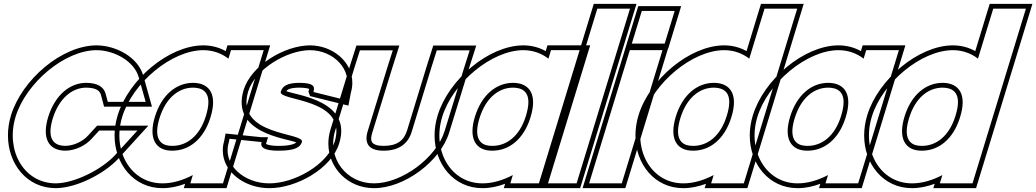

<svg xmlns="http://www.w3.org/2000/svg" viewBox="-20 -889 5392 999"><path d="M701.9 -487 737.8 -359H540.8L529.6 -401C519.2 -439 485.7 -457 429 -458C342 -458 266.2 -393 230.9 -281C196.7 -169 233.1 -105 321.1 -105C372.4 -106 425.1 -131 458.7 -169L496.2 -210H695.2L577.8 -81C509.1 -7 368.4 64 271.1 65H270.1C105.1 65 7.8 -104 60.9 -281C115 -458 317 -628 483 -628C577.7 -627 679 -569 701.9 -487ZM726 -493.7C698.8 -590.8 585.9 -651.9 483.1 -653C302.3 -653 94.1 -475 37 -288.2C26.5 -253.2 21.4 -218.5 21.4 -184.8C21 -36.9 119.3 90 270.1 90H271.3C378.7 88.9 522.4 15.4 596.2 -64.1L751.8 -235H485.2L440.1 -185.7C410.9 -152.7 364.3 -131.1 320.9 -130C307.1 -130.1 297.2 -131.6 288 -134.4C249.2 -146.3 227.7 -185.1 254.8 -273.6C287.9 -378.7 356.2 -433 428.8 -433C480.9 -432.1 499.2 -417.5 505.5 -394.5L521.5 -334H770.7Z M615.9 -281C670.3 -459 872.7 -627 1037 -628C1088 -628 1132.7 -611.6 1168.5 -583.8L1182 -628H1352L1326 -543L1247 -284.5L1245.9 -281L1166.1 -20L1140.1 65H970.1L983.3 21.9C930.9 49.3 876.4 65.3 825.1 65C660.1 65 562.1 -105 615.9 -281ZM785.9 -281C751.7 -169 788.8 -104 877.1 -105C964.6 -105 1039.7 -165.8 1074.1 -275.2L1075.9 -281C1110.5 -394 1073.7 -457 985 -458C896 -458 820.5 -394 785.9 -281ZM592 -288.3C581.3 -253.2 576.1 -218.1 576.1 -184.3C576 -37 674.6 90 825.1 90C864.1 90.2 904.7 81.6 943.3 67.2L936.3 90H1158.6L1385.8 -653H1163.5L1154.4 -623.1C1119.5 -642.5 1080.4 -653 1036.9 -653C858.1 -651.9 649.4 -476.1 592 -288.3ZM809.8 -273.7C842.2 -379.7 909.8 -433 984.9 -433C997.4 -432.9 1008.7 -431.2 1017.7 -428.5C1057.8 -416.4 1079.5 -378.1 1052 -288.3L1050.3 -282.6C1018.2 -180.7 951.5 -130 877 -130C863.5 -129.8 852.5 -131.4 843.2 -134.2C804.6 -146 782.8 -185.4 809.8 -273.7Z M1781.3 -413 1773.1 -370 1612.3 -410 1611.3 -413C1620.4 -443 1605.7 -457 1540 -458C1475 -458 1450.1 -442 1441 -412C1425.4 -361 1793.8 -382 1720.9 -150C1685.4 -34 1512.8 66 1380.1 65C1249.1 65 1135.1 -33 1170.9 -150L1174.1 -167L1338.9 -150H1340.9C1332.6 -123 1353.8 -104 1432.1 -105C1511.1 -105 1542.3 -122 1550.6 -149L1550.9 -150C1566.8 -202 1201.7 -179 1271.3 -413C1306.4 -528 1470.7 -627 1592 -628C1715 -628 1816.1 -527 1781.3 -413ZM1805.6 -407C1810.9 -425.2 1813.1 -440.9 1813.2 -457.7C1813.8 -569.3 1709.2 -653 1591.9 -653C1460.6 -651.9 1287 -549.8 1247.3 -420.2C1180.6 -195.8 1467.3 -170.3 1521.6 -148C1513.7 -140.3 1489.2 -130 1431.9 -130C1386.7 -129.4 1367.1 -137.7 1364.2 -140.2C1364.3 -140.8 1364.4 -141.5 1364.8 -142.7L1374.6 -175H1340.9C1285.3 -180.7 1231.5 -186.2 1176.6 -191.9L1153.7 -194.2L1146.5 -155.9C1141.4 -138.4 1139.2 -123.2 1139.2 -107C1139 9.2 1257.2 90 1380 90C1521.7 91.1 1704.7 -11.6 1744.7 -142.6C1815.1 -366.4 1522.6 -392.7 1469.5 -414.7C1475.5 -423.1 1490.9 -433 1539.8 -433C1568.4 -432.6 1584.9 -428.3 1588.7 -426.3C1588.5 -424.6 1588.2 -423 1587.4 -420.3L1584.9 -412.3L1593.4 -389L1792.8 -339.4Z M1826 -543 1852.7 -627H2023.7L1996.7 -542L1893.3 -207C1873.1 -141 1900.8 -104 1977.1 -105C2054.1 -105 2103.8 -140 2123 -206L2123.3 -207L2226 -543L2252.7 -627H2423.7L2396.7 -542L2293.3 -207C2250.8 -68 2069.8 66 1925.1 65C1782.1 65 1681.2 -66 1723 -206L1723.3 -207ZM1802.1 -550.4 1699 -213.2C1691.9 -189.2 1688.5 -165.5 1688.5 -142.2C1688.4 -14.8 1790.8 90 1925 90C2082.2 91.1 2271.1 -48.9 2317.2 -199.6L2420.6 -534.5L2457.9 -652H2234.4L2202.1 -550.4L2099 -213.1C2082.9 -157.7 2045.6 -130 1976.9 -130C1960.6 -129.8 1948.1 -131.5 1938.7 -134.4C1913.6 -142 1903.9 -156.2 1917.2 -199.6L2020.6 -534.5L2057.9 -652H1834.4Z M2280.9 -281C2335.3 -459 2537.7 -627 2702 -628C2753 -628 2797.7 -611.6 2833.5 -583.8L2847 -628H3017L2991 -543L2912 -284.5L2910.9 -281L2831.1 -20L2805.1 65H2635.1L2648.3 21.9C2595.9 49.3 2541.4 65.3 2490.1 65C2325.1 65 2227.1 -105 2280.9 -281ZM2450.9 -281C2416.7 -169 2453.8 -104 2542.1 -105C2629.6 -105 2704.7 -165.8 2739.1 -275.2L2740.9 -281C2775.5 -394 2738.7 -457 2650 -458C2561 -458 2485.5 -394 2450.9 -281ZM2257 -288.3C2246.3 -253.2 2241.1 -218.1 2241.1 -184.3C2241 -37 2339.6 90 2490.1 90C2529.1 90.2 2569.7 81.6 2608.3 67.2L2601.3 90H2823.6L3050.8 -653H2828.5L2819.4 -623.1C2784.5 -642.5 2745.4 -653 2701.9 -653C2523.1 -651.9 2314.4 -476.1 2257 -288.3ZM2474.8 -273.7C2507.2 -379.7 2574.8 -433 2649.9 -433C2662.4 -432.9 2673.7 -431.2 2682.7 -428.5C2722.8 -416.4 2744.5 -378.1 2717 -288.3L2715.3 -282.6C2683.2 -180.7 2616.5 -130 2542 -130C2528.5 -129.8 2517.5 -131.4 2508.2 -134.2C2469.6 -146 2447.8 -185.4 2474.8 -273.7Z M3062 -759 3088 -844H3258L3232 -759L3006.1 -20L2980.1 65H2810.1L2836.1 -20ZM3069.5 -869 2776.3 90H2998.6L3291.8 -869Z M3352.4 -662H3267.4L3319.4 -832H3404.4H3405.4H3490.4L3438.4 -662H3353.4ZM3231 -543 3257 -628H3427L3401 -543L3241.1 -20L3215.1 65H3045.1L3071.1 -20ZM3233.6 -637H3456.9L3524.2 -857H3300.9ZM3238.5 -653 3011.3 90H3233.6L3460.8 -653Z M3326.2 -282C3380.3 -459 3582.7 -627 3747 -628C3798 -628 3842.7 -611.6 3878.5 -583.9L3932 -759L3958 -844H4128L4102 -759L3957.3 -285.5L3956.2 -282L3876.1 -20L3850.1 65H3680.1L3693.3 21.9C3640.9 49.3 3586.4 65.3 3535.1 65C3370.1 65 3272.1 -105 3326.2 -282ZM3496.2 -282C3461.7 -169 3498.8 -104 3587.1 -105C3674.6 -105 3749.7 -165.8 3784.4 -276.1L3786.2 -282C3820.5 -394 3783.7 -457 3695 -458C3606 -458 3530.5 -394 3496.2 -282ZM3302.3 -289.3C3291.5 -253.8 3286.3 -218.4 3286.3 -184.3C3286.2 -36.7 3384.8 90 3535.1 90C3574.1 90.2 3614.7 81.6 3653.3 67.2L3646.3 90H3868.6L4161.8 -869H3939.5L3864.4 -623.1C3829.5 -642.5 3790.4 -653 3746.9 -653C3568.2 -651.9 3359.4 -476.1 3302.3 -289.3ZM3520.1 -274.7C3552.2 -379.7 3619.8 -433 3694.9 -433C3707.4 -432.9 3718.7 -431.2 3727.8 -428.4C3767.9 -416.3 3789.5 -378.1 3762.3 -289.3L3760.5 -283.5C3728.2 -180.7 3661.5 -130 3587 -130C3573.5 -129.8 3562.6 -131.4 3553.3 -134.2C3514.7 -145.9 3492.8 -185.4 3520.1 -274.7Z M3920.9 -281C3975.3 -459 4177.7 -627 4342 -628C4393 -628 4437.7 -611.6 4473.5 -583.8L4487 -628H4657L4631 -543L4552 -284.5L4550.9 -281L4471.1 -20L4445.1 65H4275.1L4288.3 21.9C4235.9 49.3 4181.4 65.3 4130.1 65C3965.1 65 3867.1 -105 3920.9 -281ZM4090.9 -281C4056.7 -169 4093.8 -104 4182.1 -105C4269.6 -105 4344.7 -165.8 4379.1 -275.2L4380.9 -281C4415.5 -394 4378.7 -457 4290 -458C4201 -458 4125.5 -394 4090.9 -281ZM3897 -288.3C3886.3 -253.2 3881.1 -218.1 3881.1 -184.3C3881 -37 3979.6 90 4130.1 90C4169.1 90.2 4209.7 81.6 4248.3 67.2L4241.3 90H4463.6L4690.8 -653H4468.5L4459.4 -623.1C4424.5 -642.5 4385.4 -653 4341.9 -653C4163.1 -651.9 3954.4 -476.1 3897 -288.3ZM4114.8 -273.7C4147.2 -379.7 4214.8 -433 4289.9 -433C4302.4 -432.9 4313.7 -431.2 4322.7 -428.5C4362.8 -416.4 4384.5 -378.1 4357 -288.3L4355.3 -282.6C4323.2 -180.7 4256.5 -130 4182 -130C4168.5 -129.8 4157.5 -131.4 4148.2 -134.2C4109.6 -146 4087.8 -185.4 4114.8 -273.7Z M4516.2 -282C4570.3 -459 4772.7 -627 4937 -628C4988 -628 5032.7 -611.6 5068.5 -583.9L5122 -759L5148 -844H5318L5292 -759L5147.3 -285.5L5146.2 -282L5066.1 -20L5040.1 65H4870.1L4883.3 21.9C4830.9 49.3 4776.4 65.3 4725.1 65C4560.1 65 4462.1 -105 4516.2 -282ZM4686.2 -282C4651.7 -169 4688.8 -104 4777.1 -105C4864.6 -105 4939.7 -165.8 4974.4 -276.1L4976.2 -282C5010.5 -394 4973.7 -457 4885 -458C4796 -458 4720.5 -394 4686.2 -282ZM4492.3 -289.3C4481.5 -253.8 4476.3 -218.4 4476.3 -184.3C4476.2 -36.7 4574.8 90 4725.1 90C4764.1 90.2 4804.7 81.6 4843.3 67.2L4836.3 90H5058.6L5351.8 -869H5129.5L5054.4 -623.1C5019.5 -642.5 4980.4 -653 4936.9 -653C4758.2 -651.9 4549.4 -476.1 4492.3 -289.3ZM4710.1 -274.7C4742.2 -379.7 4809.8 -433 4884.9 -433C4897.4 -432.9 4908.7 -431.2 4917.8 -428.4C4957.9 -416.3 4979.5 -378.1 4952.3 -289.3L4950.5 -283.5C4918.2 -180.7 4851.5 -130 4777 -130C4763.5 -129.8 4752.6 -131.4 4743.3 -134.2C4704.7 -145.9 4682.8 -185.4 4710.1 -274.7Z"/></svg>

Font: Nordica Plus
Style: NordicaClassicBkOblOl
Weight: 900
Version: Version 1.01